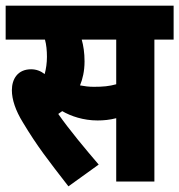

<svg xmlns="http://www.w3.org/2000/svg" viewBox="-20 -642 634 679"><path d="M526 -502H594V-622H0V-502H139C144 -484 146 -463 146 -441C146 -419 143 -399 138 -380C124 -391 108 -397 90 -397C43 -397 22 -363 22 -323C22 -290 35 -251 61 -209C112 -124 150 -76 222 17L329 -60C282 -115 225 -183 186 -239C191 -242 195 -246 200 -249C231 -231 275 -216 325 -216C346 -216 368 -218 391 -224V0H526ZM312 -335C294 -335 279 -337 263 -340C272 -362 279 -390 279 -425C279 -455 275 -481 269 -502H391V-344C366 -337 344 -335 312 -335Z"/></svg>

Font: Noto Sans Devanagari UI ExtraCondensed ExtraBold
Style: Regular
Weight: 800
Width: 2
Designer: Jelle Bosma - Monotype Design Team
Foundry: Monotype Imaging Inc.
Version: Version 2.003